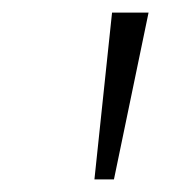

<svg xmlns="http://www.w3.org/2000/svg" viewBox="-20 -725 268 305"><path d="M130 -440 158 -705H216L161 -440Z"/></svg>

Font: Nunito Sans 10pt SemiExpanded ExtraLight
Style: Italic
Weight: 250
Width: 6
Italic angle: -9°
Designer: Vernon Adams
Foundry: Vernon Adams
Version: Version 3.101;gftools[0.9.27]